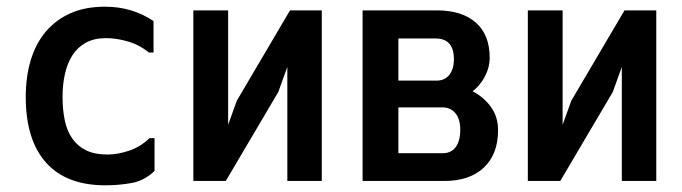

<svg xmlns="http://www.w3.org/2000/svg" viewBox="-20 -557 2040 574"><path d="M442 -144V-46Q412 -17 374 -10Q336 -3 295 -3Q178 -3 117.5 -71Q57 -139 57 -267Q57 -328 72 -377.5Q87 -427 117 -462.5Q147 -498 191 -517.5Q235 -537 294 -537Q375 -537 439 -494V-400H425Q397 -423 362.5 -433Q328 -443 297 -443Q261 -443 236 -429Q211 -415 196 -391Q181 -367 174 -335.5Q167 -304 167 -268Q167 -230 173.5 -198Q180 -166 196 -143Q212 -120 237.5 -107.5Q263 -95 301 -95Q332 -95 366 -106.5Q400 -118 427 -144Z M662 -184 688 -256 847 -526H942V-16H839V-357L812 -282L655 -16H558V-526H662Z M1469 -168Q1469 -96 1426.5 -56Q1384 -16 1309 -16H1064V-526H1286Q1361 -526 1402.5 -489.5Q1444 -453 1444 -384Q1444 -356 1430 -329Q1416 -302 1393 -284Q1426 -267 1447.5 -237.5Q1469 -208 1469 -168ZM1285 -316Q1310 -316 1323.5 -333.5Q1337 -351 1337 -380Q1337 -442 1282 -442H1171V-316ZM1356 -169Q1356 -201 1341.5 -218.5Q1327 -236 1303 -236H1171V-99H1304Q1329 -99 1342.5 -117.5Q1356 -136 1356 -169Z M1662 -184 1688 -256 1847 -526H1942V-16H1839V-357L1812 -282L1655 -16H1558V-526H1662Z"/></svg>

Font: D2Coding
Style: Bold
Weight: 700
Monospace: yes
Designer: Yong-Rak Park; Jeong-Hwan Yoon; Sang-Min Lee;
Foundry: NHN Corporation
Version: Version 1.3.2; Build 20180524